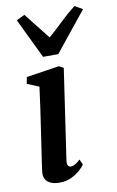

<svg xmlns="http://www.w3.org/2000/svg" viewBox="-94 -883 574 945"><g transform="rotate(-10 193.5 -411.0)"><path d="M124.5 10.5Q100 10.5 82.2 2.8Q64.5 -5 56 -19.8Q47.5 -34.5 50 -57Q52 -75 56.8 -106.8Q61.5 -138.5 67.8 -180.2Q74 -222 81.2 -270.5Q88.5 -319 95.8 -370.2Q103 -421.5 109.5 -472L50.5 -496.5L56.5 -529.5L221 -554.5L243.5 -542.5L177.5 -93Q174.5 -74.5 179.5 -66.2Q184.5 -58 193.5 -58Q203.5 -58 214.2 -63.8Q225 -69.5 241.5 -84.5L253.5 -57.5Q247 -47.5 229.8 -31.5Q212.5 -15.5 186.2 -2.5Q160 10.5 124.5 10.5ZM152.5 -613.5 56.5 -813 97.5 -833Q122.5 -802 148.2 -768.8Q174 -735.5 201 -702Q238.5 -734.5 273 -767.8Q307.5 -801 348 -833L387 -810.5L228.5 -613.5Z"/></g></svg>

Font: Merriweather 48pt SemiBold
Style: Italic
Weight: 600
Italic angle: -7.8°
Designer: Eben Sorkin
Foundry: Eben Sorkin
Version: Version 2.101